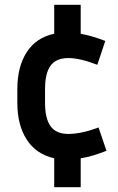

<svg xmlns="http://www.w3.org/2000/svg" viewBox="-20 -652 488 797"><path d="M422 -26Q394 -15 367.5 -7Q341 1 315 5V125H205V5Q130 -12 91 -72.5Q52 -133 52 -224V-283Q52 -375 91 -435.5Q130 -496 205 -512V-632H315V-512Q363 -503 417 -482L384 -383Q312 -411 264 -411Q213 -411 190 -379.5Q167 -348 167 -283V-224Q167 -160 190 -128Q213 -96 264 -96Q289 -96 320.5 -102.5Q352 -109 389 -123Z"/></svg>

Font: Inria Sans
Style: Bold
Weight: 700
Designer: Black Foundry Team
Foundry: Black Foundry
Version: Version 1.2; ttfautohint (v1.8.3)